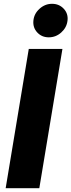

<svg xmlns="http://www.w3.org/2000/svg" viewBox="-20 -983 373 1003"><path d="M306.1 -727.3 185.4 0H9.6L130.3 -727.3ZM234.7 -788Q198.2 -788 174.5 -813.6Q150.9 -839.1 154.5 -875.4Q158 -911.6 186.6 -937.3Q215.2 -963.1 251.8 -963.1Q289.1 -963.1 313 -937.3Q337 -911.6 332.7 -875.4Q328.5 -839.1 300.2 -813.6Q272 -788 234.7 -788Z"/></svg>

Font: Inter UI Extra Bold
Style: Italic
Weight: 800
Italic angle: 9.39999°
Designer: Rasmus Andersson
Foundry: rsms
Version: 3.2;8d6f07862